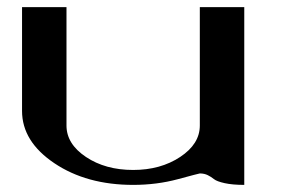

<svg xmlns="http://www.w3.org/2000/svg" viewBox="-20 -520 790 540"><path d="M667 0Q633.8 0 611.8 -4.9Q589.8 -9.8 582 -16.1Q574.2 -22.5 564.5 -27.3Q554.7 -32.2 542 -32.2Q540 -32.2 480.5 -16.1Q420.9 0 354.5 0Q223.6 0 132.8 -61Q42 -122.1 42 -208V-500H167V-167Q167 -115.2 221.7 -78.6Q276.4 -42 354.5 -42Q431.6 -42 486.8 -78.6Q542 -115.2 542 -167V-500H667Z"/></svg>

Font: okolaks
Style: Bold
Weight: 600
Width: 8
Version: Version 000.6.0